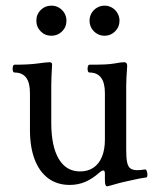

<svg xmlns="http://www.w3.org/2000/svg" viewBox="-20 -637 551 673"><path d="M347.7 -5.9V-27.8Q347.7 -39.6 342.3 -39.6Q336.9 -39.6 328.6 -32.2Q303.2 -9.8 278.3 0.7Q253.4 11.2 224.1 11.2Q180.7 11.2 149.4 -11.7Q118.2 -34.7 101.6 -77.9Q85 -121.1 85 -181.2V-311Q85 -347.2 71.5 -365Q58.1 -382.8 30.8 -382.8Q26.4 -382.8 24.9 -389.6Q23.4 -396.5 25.1 -403.3Q26.9 -410.2 30.8 -410.2Q81.5 -410.2 112.8 -414.6Q144.5 -418.9 153.3 -418.9Q158.2 -418.9 160.4 -417Q162.6 -415 162.6 -411.1Q159.7 -360.8 159.7 -337.9V-207Q159.7 -124.5 185.8 -80.3Q211.9 -36.1 260.7 -36.1Q288.1 -36.1 307.6 -49.3Q327.1 -62.5 337.4 -87.6Q347.7 -112.8 347.7 -147.5V-311Q347.7 -382.8 293.5 -382.8Q289.1 -382.8 287.6 -389.6Q286.1 -396.5 287.8 -403.3Q289.6 -410.2 293.5 -410.2Q325.7 -410.2 346.9 -411.1Q368.2 -412.1 381.8 -414.6Q394.5 -417 402.6 -418Q410.6 -418.9 416 -418.9Q420.9 -418.9 423.3 -415.5Q425.8 -412.1 425.8 -405.8Q422.4 -356.4 422.4 -337.9V-110.8Q422.4 -82 425.8 -67.1Q429.2 -52.2 437.5 -46.4Q445.8 -40.5 462.4 -40.5Q472.2 -40.5 487.8 -43Q492.2 -43.9 494.6 -37.1Q497.1 -30.3 496.6 -22.7Q496.1 -15.1 492.7 -15.1Q484.9 -14.2 467.8 -11Q450.7 -7.8 426.3 -2L400.9 3.9Q373.5 11.2 360.8 15.1Q358.4 15.6 355.5 16.1Q351.6 16.1 349.6 10.7Q347.7 5.4 347.7 -5.9ZM107.4 -564.5Q107.4 -586.9 122.8 -602.1Q138.2 -617.2 160.2 -617.2Q174.8 -617.2 186.8 -610.1Q198.7 -603 205.8 -591.1Q212.9 -579.1 212.9 -564.5Q212.9 -542 197.5 -526.9Q182.1 -511.7 160.2 -511.7Q137.7 -511.7 122.6 -527.1Q107.4 -542.5 107.4 -564.5ZM293.9 -564.5Q293.9 -579.1 301 -591.1Q308.1 -603 320.1 -610.1Q332 -617.2 346.7 -617.2Q360.8 -617.2 372.8 -610.1Q384.8 -603 391.8 -590.8Q398.9 -578.6 398.9 -564.5Q398.9 -542.5 383.5 -527.1Q368.2 -511.7 346.7 -511.7Q332 -511.7 320.1 -518.8Q308.1 -525.9 301 -537.8Q293.9 -549.8 293.9 -564.5Z"/></svg>

Font: Junicode Two Beta VF
Style: Regular
Weight: 400
Designer: Peter S. Baker
Foundry: Briery Creek Software
Version: Version 1.031 beta; ttfautohint (v1.8.1.43-b0c9)